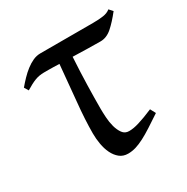

<svg xmlns="http://www.w3.org/2000/svg" viewBox="-119 -571 669 688"><g transform="rotate(-30 215.0 -227.5)"><path d="M378.9 -62Q351.1 -43.5 328.9 -29.1Q306.6 -14.6 287.8 -4.9Q269 4.9 252.7 9.8Q236.3 14.6 220.7 14.6Q200.2 14.6 186 3.2Q171.9 -8.3 163.1 -26.4Q154.3 -44.4 150.4 -66.9Q146.5 -89.4 146.5 -111.3Q146.5 -168 153.6 -238Q160.6 -308.1 167.5 -387.2Q154.8 -387.7 143.8 -387.9Q132.8 -388.2 124 -388.2H104Q84 -388.2 66.7 -381.6Q49.3 -375 24.9 -359.9L14.6 -377Q26.4 -391.1 39.6 -404.8Q52.7 -418.5 66.9 -429.4Q81.1 -440.4 96.2 -447.3Q111.3 -454.1 127 -454.1H345.7Q370.1 -454.1 387.9 -456.8Q405.8 -459.5 417 -468.8L430.2 -454.1Q405.3 -422.4 383.1 -402.8Q360.8 -383.3 335.4 -383.3Q314.5 -383.3 283.9 -384Q253.4 -384.8 221.2 -385.7Q217.3 -321.3 216.1 -269Q214.8 -216.8 214.8 -175.3Q214.8 -159.7 216.1 -138.7Q217.3 -117.7 222.4 -98.9Q227.5 -80.1 237.1 -66.9Q246.6 -53.7 263.7 -53.7Q272.9 -53.7 283 -55.4Q293 -57.1 305.2 -60.8Q317.4 -64.5 332.5 -70.1Q347.7 -75.7 367.2 -84Z"/></g></svg>

Font: Gentium Unicode
Style: Regular
Weight: 400
Version: Version 1.009